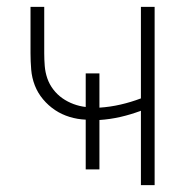

<svg xmlns="http://www.w3.org/2000/svg" viewBox="-20 -540 540 560"><path d="M391 0V-217Q362 -206 331.5 -199Q301 -192 270 -190V-46H230V-191Q206 -192 183 -199Q160 -206 140.5 -219Q121 -232 105.5 -250.5Q90 -269 81.5 -291Q73 -313 71 -337Q69 -361 69 -385V-520H109V-385Q109 -366 110.5 -347.5Q112 -329 118 -311.5Q124 -294 135.5 -279Q147 -264 162 -253.5Q177 -243 194.5 -236.5Q212 -230 230 -228V-326H270V-226Q301 -228 331.5 -235Q362 -242 391 -253V-520H431V0Z"/></svg>

Font: Zed Sans Extralight
Style: Regular
Weight: 200
Designer: Belleve Invis
Foundry: Belleve Invis
Version: Version 1.0.0; ttfautohint (v1.8.4)